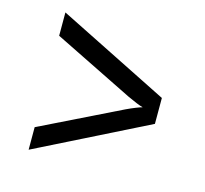

<svg xmlns="http://www.w3.org/2000/svg" viewBox="-83 -688 766 716"><g transform="rotate(15 300.0 -330.0)"><path d="M85 -65V-152L395 -304Q414 -313 430.5 -319.5Q447 -326 455 -328Q446 -330 429 -337Q412 -344 395 -352L85 -505V-595L515 -380V-280Z"/></g></svg>

Font: JetBrains Mono NL
Style: Regular
Weight: 400
Monospace: yes
Designer: Philipp Nurullin, Konstantin Bulenkov
Foundry: JetBrains
Version: Version 2.305; ttfautohint (v1.8.4.7-5d5b)